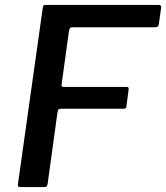

<svg xmlns="http://www.w3.org/2000/svg" viewBox="-20 -762 676 782"><path d="M154 -729Q155 -738 158 -740Q161 -742 167 -742H627Q638 -742 636 -729L627 -664Q626 -657 623 -654Q620 -651 612 -651H274Q268 -651 265.5 -648Q263 -645 261 -636L231 -419Q230 -413 231.5 -410.5Q233 -408 239 -408H495Q501 -408 502.5 -406Q504 -404 504 -399L495 -330Q495 -324 492 -321.5Q489 -319 481 -319H227Q221 -319 218.5 -316.5Q216 -314 214 -304L174 -13Q172 -4 169 -2Q166 0 157 0H65Q55 0 53.5 -3.5Q52 -7 54 -19L154 -729Z"/></svg>

Font: Libre Franklin Medium
Style: Italic
Weight: 500
Italic angle: -8°
Designer: Pablo Impallari, Rodrigo Fuenzalida, Nhung Nguyen
Foundry: Impallari Type
Version: Version 3.000